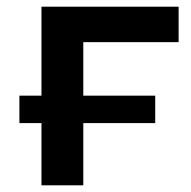

<svg xmlns="http://www.w3.org/2000/svg" viewBox="-20 -554 572 574"><path d="M229 -428V-268H444V-186H229V0H104V-186H38V-268H104V-534H514V-428Z"/></svg>

Font: Montserrat Alternates SemiBold
Style: Regular
Weight: 600
Designer: Julieta Ulanovsky
Foundry: Julieta Ulanovsky
Version: Version 7.200